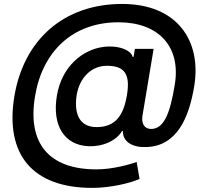

<svg xmlns="http://www.w3.org/2000/svg" viewBox="-20 -732 1023 953"><path d="M437.9 200.6C524.5 200.6 623.6 178.3 672.6 156.2L658.4 72.1C624.3 84.2 538.7 108.7 458.8 108.7C221.6 108.7 115.4 -21 153.8 -253.9C190 -474.1 338.4 -621.4 568.2 -621.4C766.3 -621.4 879.6 -501.4 847.3 -310.4C822.8 -159.8 790.5 -92 729.8 -92C696.4 -92 681.8 -119 686.8 -155.5L742.5 -489.3H649.5L642.8 -449.6H638.1C632.5 -480.8 571.7 -508.9 494.3 -499.3C391.7 -486.5 286.9 -403.8 262.4 -257.5C237.2 -106.5 301.5 -11.7 418 -6.4C498.2 -2.8 562.5 -39.8 585.6 -81.7H589.8C589.1 -26.6 639.6 0.7 706 -2.1C859 -6.4 918.7 -149.1 944.2 -305.4C980.8 -529.1 860.1 -712.4 586.3 -712.4C296.5 -712.4 97.7 -534.4 51.1 -253.2C3.9 35.5 141.7 200.6 437.9 200.6ZM360.8 -261.7C375 -343.4 430.8 -405.5 510.7 -405.5C598 -405.5 627.1 -364.3 610.4 -262.1C593 -154.8 550.4 -101.2 459.2 -101.2C366.8 -101.2 347.7 -178.6 360.8 -261.7Z"/></svg>

Font: Magic Ui Pro Semi Bold
Style: Italic
Weight: 600
Italic angle: -9.39999°
Designer: Stefan Endress, Andreas Faust
Version: Version 1.000;FEAKit 1.0